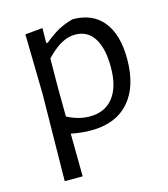

<svg xmlns="http://www.w3.org/2000/svg" viewBox="-100 -542 707 806"><g transform="rotate(-15 254.0 -139.0)"><path d="M468 -243Q468 -123 410 -57.5Q352 8 245 8Q203 8 158 -1L160 185H82L87 -194L82 -453L158 -460L157 -395H164Q199 -424 227 -439Q255 -454 290 -463Q376 -463 422 -406Q468 -349 468 -243ZM393 -227Q393 -310 364.5 -354Q336 -398 283 -398Q252 -398 221.5 -381Q191 -364 157 -328L156 -201L157 -76Q206 -50 255 -50Q321 -50 357 -96Q393 -142 393 -227Z"/></g></svg>

Font: Alegreya Sans
Style: Regular
Weight: 400
Designer: Juan Pablo del Peral
Foundry: Huerta Tipografica
Version: Version 2.008; ttfautohint (v1.6)